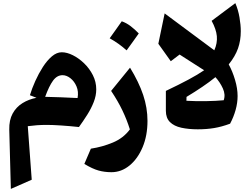

<svg xmlns="http://www.w3.org/2000/svg" viewBox="-20 -822 1612 1235"><path d="M214.8 -192.9 172.4 -209.5Q185.5 -252.9 207 -300.8Q228.5 -348.6 255.6 -390.9Q282.7 -433.1 313.7 -459.5Q344.7 -485.8 377.4 -485.8Q410.6 -485.8 448.7 -466.8Q486.8 -447.8 521.2 -414.6Q555.7 -381.3 577.4 -338.4Q599.1 -295.4 599.1 -247.1Q599.1 -207 583 -165.8Q566.9 -124.5 541.3 -84Q515.6 -43.5 487.8 -4.9Q428.7 -11.2 373.5 -14.9Q318.4 -18.6 280.8 -18.6Q246.6 -18.6 216.8 -16.4Q187 -14.2 158.7 -10.3L184.1 334L49.8 393.1L39.6 12.2Q38.1 -49.3 61.3 -91.6Q84.5 -133.8 124.8 -158.7Q165 -183.6 214.8 -192.9ZM270.5 -199.2Q312.5 -198.7 369.1 -196.3Q425.8 -193.8 479 -191.4Q486.3 -232.9 472.2 -266.1Q458 -299.3 433.1 -318.8Q408.2 -338.4 382.3 -338.4Q346.7 -338.4 321 -303.2Q295.4 -268.1 270.5 -199.2Z M928.7 -44.4Q928.7 50.3 897.2 125Q865.7 199.7 813 242.7Q760.3 285.6 696.8 285.6Q652.8 285.6 614 274.9Q575.2 264.2 522.5 232.4L564.5 134.3Q638.7 123 706.3 94.7Q773.9 66.4 815.4 10.3Q795.9 -52.2 767.3 -111.8Q738.8 -171.4 694.8 -237.3L816.4 -386.7Q873 -294.4 900.9 -211.4Q928.7 -128.4 928.7 -44.4ZM763.2 -685.1Q793.5 -674.3 820.6 -653.6Q847.7 -632.8 872.6 -606.9Q853.5 -580.1 834.2 -553Q814.9 -525.9 794.4 -498Q770.5 -519.5 743.4 -539.1Q716.3 -558.6 685.5 -575.7Q705.6 -603.5 724.9 -630.9Q744.1 -658.2 763.2 -685.1Z M1293 -370.1 1135.3 -471.2 1078.6 -428.2 998.5 -540.5 1039.1 -735.8 1358.4 -498.5Q1378.9 -544.4 1374.8 -589.4Q1370.6 -634.3 1341.3 -688L1493.7 -801.8Q1512.2 -758.8 1520.5 -710Q1528.8 -661.1 1528.8 -621.6Q1528.8 -561.5 1511 -510.7Q1493.2 -460 1451.2 -407.7Q1475.6 -363.3 1491.9 -308.1Q1508.3 -252.9 1508.3 -204.6Q1508.3 -160.6 1495.6 -115Q1482.9 -69.3 1460 -26.4Q1405.8 -6.3 1357.2 1.7Q1308.6 9.8 1252.4 9.8Q1192.9 9.8 1146.2 -0.5Q1099.6 -10.7 1073.2 -36.9Q1046.9 -63 1046.9 -109.4V-237.3Q1132.3 -277.8 1192.9 -310.3Q1253.4 -342.8 1293 -370.1ZM1365.7 -325.7Q1328.6 -295.4 1281.7 -263.7Q1234.9 -231.9 1179.7 -198.7L1179.2 -173.8Q1239.7 -170.4 1304.7 -171.4Q1369.6 -172.4 1418.9 -177.2Q1431.6 -212.9 1413.6 -252.9Q1395.5 -293 1365.7 -325.7Z"/></svg>

Font: Pinar-DS1-FD Bold
Style: Regular
Weight: 700
Designer: Amin Abedi
Version: Version 2.000